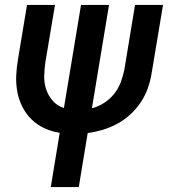

<svg xmlns="http://www.w3.org/2000/svg" viewBox="-20 -540 707 775"><path d="M185 215 221 -4Q188 -9 159 -22.5Q130 -36 107.5 -58Q85 -80 70.5 -108.5Q56 -137 50 -169Q44 -201 45.5 -235Q47 -269 53 -303L89 -520H202L163 -288Q159 -259 158.5 -231Q158 -203 167 -177.5Q176 -152 194 -132Q212 -112 238 -104L307 -520H420L351 -103Q376 -109 400 -124.5Q424 -140 441 -161.5Q458 -183 467.5 -208.5Q477 -234 482 -259L525 -520H638L592 -244Q587 -213 576.5 -183.5Q566 -154 548 -127Q530 -100 506 -78Q482 -56 453.5 -40.5Q425 -25 394.5 -16Q364 -7 334 -3L298 215Z"/></svg>

Font: Iosevka Custom
Style: Bold Italic
Weight: 700
Italic angle: -9°
Designer: Belleve Invis
Foundry: Belleve Invis
Version: Version 30.3.1; ttfautohint (v1.8.3)